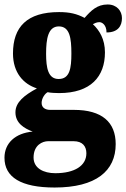

<svg xmlns="http://www.w3.org/2000/svg" viewBox="-33 -604 565 858"><path d="M211 234C396 234 484 160 484 40C484 -58 423 -113 297 -113H191C171 -113 153 -122 153 -144C153 -165 168 -186 180 -192C191 -189 219 -188 231 -188C373 -188 436 -262 436 -370C436 -429 411 -469 382 -496C389 -499 398 -505 411 -505C423 -505 443 -493 443 -459C495 -459 512 -489 512 -523C512 -555 489 -584 448 -584C401 -584 374 -557 345 -524C311 -542 279 -550 231 -550C88 -550 25 -484 25 -365C25 -279 72 -228 132 -209C75 -178 36 -147 36 -102C36 -53 76 -30 113 -16C36 -9 -13 35 -13 101C-13 188 61 234 211 234ZM229 -251C182 -251 173 -300 173 -364C173 -431 182 -486 230 -486C279 -486 286 -433 286 -365C286 -299 279 -251 229 -251ZM214 170C162 170 117 148 117 100C117 44 157 27 182 27H296C336 27 353 50 353 81C353 137 300 170 214 170Z"/></svg>

Font: Noto Serif Sinhala Condensed Black
Style: Regular
Weight: 900
Width: 3
Designer: Jelle Bosma - Monotype Design Team
Foundry: Monotype Imaging Inc.
Version: Version 2.007